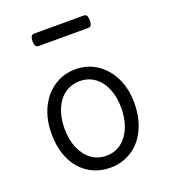

<svg xmlns="http://www.w3.org/2000/svg" viewBox="-142 -867 873 988"><g transform="rotate(-20 294.5 -372.5)"><path d="M295 19Q227 19 175.5 -14Q124 -47 95.5 -107Q67 -167 67 -250Q67 -309 84 -358.5Q101 -408 131.5 -443.5Q162 -479 203.5 -499Q245 -519 295 -519Q361 -519 412.5 -484.5Q464 -450 493 -390Q522 -330 522 -253Q522 -205 511.5 -163.5Q501 -122 481 -88Q461 -54 433 -30.5Q405 -7 370 6Q335 19 295 19ZM295 -46Q331 -46 359 -61Q387 -76 407.5 -103.5Q428 -131 439 -169Q450 -207 450 -253Q450 -312 431 -357.5Q412 -403 377 -428.5Q342 -454 295 -454Q261 -454 231.5 -439.5Q202 -425 181.5 -397.5Q161 -370 150 -332.5Q139 -295 139 -250Q139 -190 158.5 -144Q178 -98 213 -72Q248 -46 295 -46ZM161 -696Q147 -696 142.5 -705.5Q138 -715 138 -730Q138 -745 142.5 -754.5Q147 -764 161 -764H429Q444 -764 448 -754.5Q452 -745 452 -730Q452 -715 448 -705.5Q444 -696 429 -696Z"/></g></svg>

Font: Playwrite GB S Light
Style: Regular
Weight: 300
Designer: Veronika Burian, José Scaglione
Foundry: TypeTogether
Version: Version 1.002